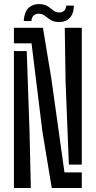

<svg xmlns="http://www.w3.org/2000/svg" viewBox="-20 -939 478 959"><path d="M238.5 0 192 -280.5 137.5 -722.5H49.5V-800H194.5L236.5 -546.5L302 -78H388.5V0ZM324 -117 307.5 -534 303.5 -800H388.5V-117ZM49.5 0V-684H113.5L127.5 -285L134 0ZM310.5 -911H349Q348 -868.5 326.8 -848Q305.5 -827.5 271 -829Q248 -830 233 -839.5Q218 -849 205.5 -859Q193 -869 177 -870.5Q162.5 -872 150.5 -863.5Q138.5 -855 136.5 -834H98.5Q102 -882.5 125.2 -901.8Q148.5 -921 180.5 -918.5Q205 -917 219.5 -907Q234 -897 245.5 -887.2Q257 -877.5 272.5 -877Q290.5 -875.5 300.5 -885.5Q310.5 -895.5 310.5 -911Z"/></svg>

Font: Big Shoulders Stencil Display SemiBold
Style: Regular
Weight: 600
Designer: Patric King
Foundry: XO Type Co
Version: Version 1.000